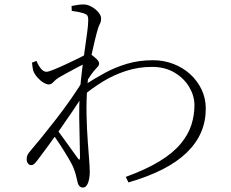

<svg xmlns="http://www.w3.org/2000/svg" viewBox="-20 -801 1040 864"><path d="M360 -375 363 -420Q406 -448 452 -473Q498 -498 551.5 -514Q605 -530 669 -530Q717 -530 760 -513.5Q803 -497 835.5 -467.5Q868 -438 887 -398.5Q906 -359 906 -312Q906 -255 885 -206Q864 -157 821 -115Q778 -73 712.5 -39.5Q647 -6 558 20L546 -5Q639 -39 699 -76Q759 -113 793 -154Q827 -195 841 -238.5Q855 -282 855 -328Q855 -369 832 -408.5Q809 -448 766 -474Q723 -500 664 -500Q602 -500 546 -481.5Q490 -463 443 -434Q396 -405 360 -375ZM246 -453Q230 -443 220.5 -432Q211 -421 200 -421Q189 -421 174.5 -430Q160 -439 147.5 -453.5Q135 -468 130 -482Q127 -493 126 -502Q125 -511 124 -519L144 -527Q155 -502 166 -490Q177 -478 189 -478Q198 -478 222.5 -488Q247 -498 276 -511.5Q305 -525 329.5 -537Q354 -549 362 -554Q371 -559 375.5 -560Q380 -561 388 -557Q399 -550 412.5 -537.5Q426 -525 426 -515Q426 -507 418.5 -499.5Q411 -492 402 -481Q396 -474 389.5 -464.5Q383 -455 376 -444Q369 -433 361 -422L365 -479Q370 -487 374.5 -499Q379 -511 383 -525Q359 -514 335 -501.5Q311 -489 288.5 -476.5Q266 -464 246 -453ZM211 -206 229 -228Q247 -204 267 -176.5Q287 -149 304 -125Q321 -101 330 -89Q340 -74 340 -94Q340 -125 338.5 -171.5Q337 -218 336.5 -273Q336 -328 339 -381Q343 -437 349.5 -487.5Q356 -538 362 -581Q368 -624 372.5 -656.5Q377 -689 377 -710Q377 -727 372 -732.5Q367 -738 354 -742Q344 -745 331.5 -747.5Q319 -750 303 -752L302 -774Q313 -776 327 -778.5Q341 -781 356 -781Q374 -781 392.5 -770.5Q411 -760 423 -745.5Q435 -731 435 -718Q435 -703 428.5 -691.5Q422 -680 414 -648Q411 -636 405.5 -614Q400 -592 393.5 -561Q387 -530 381.5 -492.5Q376 -455 373 -414Q368 -348 369.5 -282.5Q371 -217 375 -165Q379 -113 381 -84Q382 -69 383 -55Q384 -41 384 -26Q384 -14 381.5 2Q379 18 372 30.5Q365 43 353 43Q344 43 337.5 36.5Q331 30 328 14Q324 -3 321 -15Q318 -27 312 -42Q307 -57 289 -87.5Q271 -118 249.5 -151Q228 -184 211 -206ZM361 -451 356 -377Q337 -346 310 -306Q283 -266 254 -224.5Q225 -183 197 -145Q169 -107 147 -78Q140 -69 134 -63.5Q128 -58 120 -58Q111 -58 105.5 -66Q100 -74 100 -84Q100 -95 103.5 -103Q107 -111 120 -126Q135 -143 165.5 -180.5Q196 -218 232.5 -265Q269 -312 303 -361Q337 -410 361 -451Z"/></svg>

Font: Noto Serif JP
Style: Regular
Weight: 200
Designer: Ryoko NISHIZUKA 西塚涼子 (kana & ideographs); Frank Grießhammer (Latin, Greek & Cyrillic); Wenlong ZHANG 张文龙 (bopomofo); San
Foundry: Adobe
Version: Version 2.001;hotconv 1.1.0;makeotfexe 2.6.0